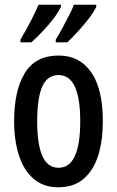

<svg xmlns="http://www.w3.org/2000/svg" viewBox="-20 -786 498 816"><path d="M417 -271Q417 -189 397.5 -126Q378 -63 336 -26.5Q294 10 227 10Q165 10 123 -26Q81 -62 60.5 -125.5Q40 -189 40 -271Q40 -401 85.5 -475.5Q131 -550 229 -550Q318 -550 367.5 -479Q417 -408 417 -271ZM138 -270Q138 -173 160 -123Q182 -73 229 -73Q321 -73 321 -271Q321 -467 229 -467Q181 -467 159.5 -418Q138 -369 138 -270ZM389 -757Q379 -735 357 -706.5Q335 -678 310 -651Q285 -624 266 -606H217V-618Q232 -642 247.5 -671Q263 -700 276 -725.5Q289 -751 294 -766H389ZM239 -757Q228 -734 207.5 -707Q187 -680 162 -653.5Q137 -627 113 -606H67V-618Q90 -656 112 -699Q134 -742 144 -766H239Z"/></svg>

Font: Noto Sans Lao Looped ExtraCondensed Medium
Style: Regular
Weight: 500
Width: 2
Designer: Mark Frömberg, Ben Mitchell
Foundry: The Fontpad Ltd
Version: Version 1.002; ttfautohint (v1.8.4.7-5d5b)